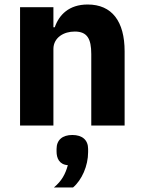

<svg xmlns="http://www.w3.org/2000/svg" viewBox="-20 -557 636 852"><path d="M69 0V-525H217V-436H223C242 -491 286 -537 369 -537C477 -537 533 -462 533 -329V0H385V-317C385 -385 367 -417 312 -417C288 -417 265 -411 247 -398C229 -385 217 -365 217 -340V0ZM301 42C345 42 371 64 371 104V118C371 179 343 242 304 275H219C254 246 270 216 281 176C242 173 231 144 231 115V104C231 64 257 42 301 42Z"/></svg>

Font: Plexus Sans Bold
Style: Regular
Weight: 700
Version: Version 2.001;PS 002.001;hotconv 1.0.70;makeotf.lib2.5.58329